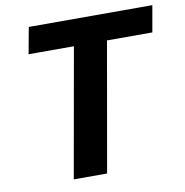

<svg xmlns="http://www.w3.org/2000/svg" viewBox="-79 -775 820 851"><g transform="rotate(-10 331.0 -350.0)"><path d="M185 0 288 -581H84L106 -700H662L641 -581H437L335 0Z"/></g></svg>

Font: DM Sans Black
Style: Italic
Weight: 900
Italic angle: -10°
Designer: Colophon Foundry, Jonny Pinhorn
Foundry: Colophon Foundry
Version: Version 4.004;gftools[0.9.30]